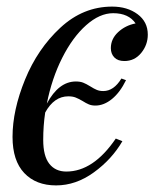

<svg xmlns="http://www.w3.org/2000/svg" viewBox="-20 -548 476 582"><path d="M391 -477Q370 -508 323 -508Q282 -508 241 -471.5Q200 -435 168.5 -372.5Q137 -310 122 -234Q158 -301 210 -301Q223 -301 232 -297.5Q241 -294 254 -286Q265 -279 273.5 -275.5Q282 -272 293 -272Q325 -272 348 -310L362 -305Q344 -268 319.5 -248Q295 -228 269 -228Q258 -228 249.5 -231.5Q241 -235 230 -242Q218 -249 209 -252.5Q200 -256 187 -256Q144 -256 117 -207Q111 -167 111 -124Q111 -75 129.5 -51.5Q148 -28 181 -28Q263 -28 331 -128L351 -120Q319 -65 264.5 -25.5Q210 14 150 14Q89 14 53.5 -23.5Q18 -61 18 -133Q18 -214 56 -307Q94 -400 163 -464Q232 -528 320 -528Q366 -528 397 -505Q428 -482 428 -443Q428 -412 408 -387.5Q388 -363 357 -363Q337 -363 326.5 -374Q316 -385 316 -402Q316 -430 338 -450.5Q360 -471 391 -477Z"/></svg>

Font: Playfair Display
Style: Italic
Weight: 400
Italic angle: -14°
Designer: Claus Eggers Sørensen
Foundry: Claus Eggers Sørensen
Version: Version 1.200; ttfautohint (v1.6)